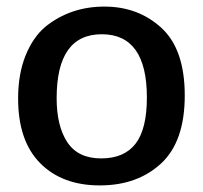

<svg xmlns="http://www.w3.org/2000/svg" viewBox="-20 -551 616 583"><path d="M35 -252Q35 -326 57.5 -382Q80 -438 118 -470Q194 -531 297 -531Q400 -531 470.5 -466Q541 -401 541 -261Q541 -121 469 -54.5Q397 12 283 12Q169 12 102 -55.5Q35 -123 35 -252ZM152 -253Q152 -168 184.5 -119Q217 -70 287 -70Q357 -70 391.5 -114.5Q426 -159 426 -255Q426 -447 289 -447Q152 -447 152 -253Z"/></svg>

Font: Crete Round
Style: Regular
Weight: 400
Designer: Veronika Burian
Foundry: TypeTogether
Version: Version 1.001